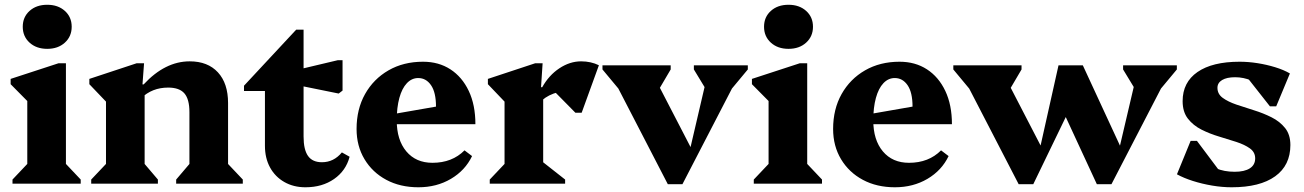

<svg xmlns="http://www.w3.org/2000/svg" viewBox="-20 -770 5466 805"><path d="M32.4 0V-17.2L110.4 -99.6L94.4 -71.6V-378L137.4 -303L24.6 -417V-439.2L225.4 -504.8H256.4V-71.2L240.6 -99.4L318.4 -17.2V0ZM178 -565.2Q132.6 -565.2 104 -591.2Q75.4 -617.2 75.4 -657.9Q75.4 -698.6 104 -724.3Q132.6 -750 178 -750Q223.4 -750 252 -724.2Q280.6 -698.4 280.6 -657.9Q280.6 -617.4 252 -591.3Q223.4 -565.2 178 -565.2Z M718.6 0V-17.2L789.4 -100.4L774.2 -71.6V-299.8Q774.2 -354 753.2 -378.4Q732.2 -402.8 685.2 -402.8Q651.2 -402.8 623.1 -391.7Q595 -380.6 571.4 -358.2V-416.2H582.4Q672 -512.8 775.4 -512.8Q851.2 -512.8 893.7 -466.6Q936.2 -420.4 936.2 -338.2V-71.2L920.2 -99.4L998 -17.2V0ZM362.4 0V-17.2L440.4 -99.6L424.4 -71.2V-401.2L467.4 -299L354.6 -417V-439.2L553 -504.8H584L577.4 -416.2H586.4V-71.2L571.4 -100.2L642 -17.2V0Z M1260.6 15.2Q1210.8 15.2 1172.2 -6.8Q1133.6 -28.8 1112.2 -67.9Q1090.8 -107 1090.8 -158.8V-461.8L1133.8 -388.4H1003V-410.6L1221.8 -645.6H1252.8V-197.6Q1252.8 -142.6 1271.4 -116.2Q1290 -89.8 1329.8 -89.8Q1379.4 -89.8 1413.4 -131L1445.8 -112.8Q1430.4 -54.2 1380.7 -19.5Q1331 15.2 1260.6 15.2ZM1400 -377.8 1199.8 -418.4V-471L1396.2 -517.6H1416.2V-390.2Z M1734.2 15.2Q1658 15.2 1599.7 -16Q1541.4 -47.2 1508.2 -102.6Q1475 -158 1475 -229.2Q1475 -312.4 1510.6 -375.7Q1546.2 -439 1609 -475.1Q1671.8 -511.2 1753.6 -511.2Q1819.2 -511.2 1868.3 -479.4Q1917.4 -447.6 1945.3 -388.9Q1973.2 -330.2 1973.2 -249.2H1591V-285.2L1808 -323Q1808 -382.4 1787.3 -412.6Q1766.6 -442.8 1733.4 -442.8Q1706.4 -442.8 1685.9 -421.2Q1665.4 -399.6 1654.4 -359.5Q1643.4 -319.4 1643.4 -265.2Q1643.4 -183.2 1683.6 -135.3Q1723.8 -87.4 1793.2 -87.4Q1875.6 -87.4 1927.6 -139.6L1959.2 -115.6Q1930.4 -55.4 1870.5 -20.1Q1810.6 15.2 1734.2 15.2Z M2033.4 0V-17.2L2111.4 -99.6L2095.4 -71.6V-374L2138.4 -299L2025.6 -417V-439.2L2224 -504.8H2255L2248.4 -404.4H2257.4V-71.2L2241.6 -102L2349.4 -17.2V0ZM2241 -337.2 2242.4 -404.4H2253.4Q2281.4 -454.6 2325.4 -483.7Q2369.4 -512.8 2416.4 -512.8Q2457.6 -512.8 2491 -496.4L2418.8 -297.4H2392.4L2277 -414.4L2390.8 -391.6Q2339 -391.6 2301.1 -377.7Q2263.2 -363.8 2241 -337.2Z M2780 2.4 2551.2 -440H2601V-364.6L2506 -478.8V-496H2792V-478.8L2726.2 -367H2713V-467L2889.8 -125.4H2868.8L2953 -486.4V-387.8H2944.4L2889.2 -478.8V-496H3115.4V-478.8L3020.4 -364.6V-440H3070.2L2841.2 2.4Z M3140.4 0V-17.2L3218.4 -99.6L3202.4 -71.6V-378L3245.4 -303L3132.6 -417V-439.2L3333.4 -504.8H3364.4V-71.2L3348.6 -99.4L3426.4 -17.2V0ZM3286 -565.2Q3240.6 -565.2 3212 -591.2Q3183.4 -617.2 3183.4 -657.9Q3183.4 -698.6 3212 -724.3Q3240.6 -750 3286 -750Q3331.4 -750 3360 -724.2Q3388.6 -698.4 3388.6 -657.9Q3388.6 -617.4 3360 -591.3Q3331.4 -565.2 3286 -565.2Z M3732.2 15.2Q3656 15.2 3597.7 -16Q3539.4 -47.2 3506.2 -102.6Q3473 -158 3473 -229.2Q3473 -312.4 3508.6 -375.7Q3544.2 -439 3607 -475.1Q3669.8 -511.2 3751.6 -511.2Q3817.2 -511.2 3866.3 -479.4Q3915.4 -447.6 3943.3 -388.9Q3971.2 -330.2 3971.2 -249.2H3589V-285.2L3806 -323Q3806 -382.4 3785.3 -412.6Q3764.6 -442.8 3731.4 -442.8Q3704.4 -442.8 3683.9 -421.2Q3663.4 -399.6 3652.4 -359.5Q3641.4 -319.4 3641.4 -265.2Q3641.4 -183.2 3681.6 -135.3Q3721.8 -87.4 3791.2 -87.4Q3873.6 -87.4 3925.6 -139.6L3957.2 -115.6Q3928.4 -55.4 3868.5 -20.1Q3808.6 15.2 3732.2 15.2Z M4251 2.4 4022.2 -440H4072V-364.4L3977 -478.8V-496H4263V-478.8L4197.2 -366.8H4184V-467L4360.8 -125.4H4335.2L4418 -496H4508.8L4520.2 -427.6L4312.2 2.4ZM4578.8 2.4 4413.8 -354 4438.2 -496H4520L4691 -126.4H4668L4752.4 -486.4L4752.6 -387.8H4744L4688.8 -478.8V-496H4914.2V-478.8L4819.2 -364.6V-440H4869L4640 2.4Z M5143.8 15.2Q5104.4 15.2 5062.3 8.1Q5020.2 1 4981.7 -11.2Q4943.2 -23.4 4914.6 -39.2L4972 -179.4H4998.4L5125 -10.6H5029.2L5028 -105.2Q5044.4 -79.2 5078.3 -64.5Q5112.2 -49.8 5156.6 -49.8Q5197.8 -49.8 5220.2 -64.2Q5242.6 -78.6 5242.6 -106Q5242.6 -132 5220.5 -147.8Q5198.4 -163.6 5163.8 -174.9Q5129.2 -186.2 5090.5 -197.7Q5051.8 -209.2 5017.2 -226.7Q4982.6 -244.2 4960.5 -272.6Q4938.4 -301 4938.4 -345.8Q4938.4 -425 5000.8 -468.1Q5063.2 -511.2 5177.4 -511.2Q5213.8 -511.2 5252.1 -505.2Q5290.4 -499.2 5326.3 -488.2Q5362.2 -477.2 5388.2 -462L5330.8 -324.2H5304.4L5176 -487.4H5273.6L5274.8 -392.8Q5259.8 -418 5227 -432.1Q5194.2 -446.2 5158.2 -446.2Q5123.4 -446.2 5103.9 -434.4Q5084.4 -422.6 5084.4 -401.8Q5084.4 -375.8 5106.5 -359.7Q5128.6 -343.6 5163.6 -331.6Q5198.6 -319.6 5237.3 -307.7Q5276 -295.8 5311 -278.3Q5346 -260.8 5368.1 -233.1Q5390.2 -205.4 5390.2 -162Q5390.2 -76.8 5326.4 -30.8Q5262.6 15.2 5143.8 15.2Z"/></svg>

Font: Platypi Light
Style: Regular
Weight: 300
Designer: David Sargent
Foundry: Bolt Cutter Type
Version: Version 1.200